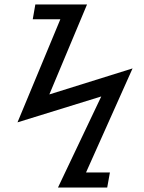

<svg xmlns="http://www.w3.org/2000/svg" viewBox="-20 -789 640 856"><path d="M431.5 -359 58 -243.5 249 -703H126L137.5 -769H368L200 -368L571 -484L363.5 -20H470L458 47H238.5Z"/></svg>

Font: JuliaMono MediumItalic
Style: Regular
Weight: 500
Italic angle: -9°
Monospace: yes
Designer: cormullion
Foundry: corm
Version: Version 0.049; ttfautohint (v1.8.4)